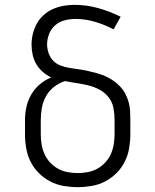

<svg xmlns="http://www.w3.org/2000/svg" viewBox="-20 -763 640 791"><path d="M300 8Q271 8 242 3Q213 -2 187 -15.5Q161 -29 140 -50Q119 -71 106 -97Q93 -123 88 -152Q83 -181 83 -210V-268Q83 -296 89 -323Q95 -350 109 -374Q123 -398 144.5 -416Q166 -434 191 -444Q172 -453 156 -467Q140 -481 129.5 -499Q119 -517 114.5 -537.5Q110 -558 110 -579Q110 -602 115.5 -624Q121 -646 132 -666Q143 -686 160.5 -701.5Q178 -717 198.5 -726Q219 -735 242 -739Q265 -743 287 -743Q337 -743 385 -729.5Q433 -716 477 -694L448 -642Q412 -661 372 -673Q332 -685 291 -685Q269 -685 247 -679.5Q225 -674 208 -659.5Q191 -645 182.5 -623.5Q174 -602 174 -580Q174 -562 180.5 -543.5Q187 -525 200 -512Q213 -499 231 -492.5Q249 -486 267.5 -483Q286 -480 304.5 -477.5Q323 -475 341 -471Q359 -467 377.5 -462Q396 -457 413 -449.5Q430 -442 445.5 -431.5Q461 -421 474 -407.5Q487 -394 496 -377Q505 -360 510 -342Q515 -324 516 -305.5Q517 -287 517 -268V-210Q517 -181 512 -152Q507 -123 494 -97Q481 -71 460 -50Q439 -29 413 -15.5Q387 -2 358 3Q329 8 300 8ZM300 -50Q321 -50 342 -54Q363 -58 381 -68Q399 -78 413.5 -93.5Q428 -109 436.5 -128Q445 -147 448.5 -168Q452 -189 452 -210V-268Q452 -293 447.5 -317.5Q443 -342 428 -361.5Q413 -381 391 -393Q369 -405 345 -411Q321 -417 296.5 -420.5Q272 -424 248 -429Q223 -421 202.5 -405Q182 -389 169.5 -366.5Q157 -344 152.5 -319Q148 -294 148 -268V-210Q148 -189 151.5 -168Q155 -147 163.5 -128Q172 -109 186.5 -93.5Q201 -78 219 -68Q237 -58 258 -54Q279 -50 300 -50Z"/></svg>

Font: Iosevka Curly Light Extended
Style: Regular
Weight: 300
Width: 7
Monospace: yes
Designer: Belleve Invis
Foundry: Belleve Invis
Version: Version 11.1.0; ttfautohint (v1.8.3)